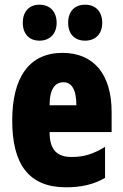

<svg xmlns="http://www.w3.org/2000/svg" viewBox="-20 -787 522 817"><path d="M77 -690C77 -642 105 -614 148 -614C193 -614 221 -644 221 -690C221 -737 193 -767 148 -767C105 -767 77 -739 77 -690ZM270 -690C270 -643 297 -614 342 -614C388 -614 415 -644 415 -690C415 -737 388 -767 342 -767C298 -767 270 -739 270 -690ZM246 -562C105 -562 32 -459 32 -274C32 -90 101 10 261 10C325 10 379 -2 427 -30V-162C376 -131 336 -119 285 -119C221 -119 191 -151 191 -225H455V-310C455 -472 378 -562 246 -562ZM250 -437C283 -437 305 -409 305 -339H191C191 -411 216 -437 250 -437Z"/></svg>

Font: Noto Sans Georgian ExtraCondensed Black
Style: Regular
Weight: 900
Width: 2
Designer: Monotype Design Team, Akaki Razmadze
Foundry: Google LLC
Version: Version 2.005